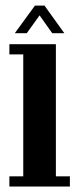

<svg xmlns="http://www.w3.org/2000/svg" viewBox="-20 -686 290 706"><path d="M14.5 0V-37.5H65.5V-486H14.5V-523.5H185.5V-37.5H237V0ZM34.5 -564 108.5 -665.5H143.5L216.5 -564H172L125.5 -629.5L78.5 -564Z"/></svg>

Font: Imbue Thin 10pt
Style: Bold
Weight: 700
Version: Version 1.102